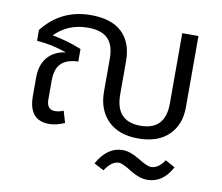

<svg xmlns="http://www.w3.org/2000/svg" viewBox="-83 -674 1134 981"><g transform="rotate(10 483.5 -183.5)"><path d="M787 -563H871V-192Q871 -103 815.5 -48.5Q760 6 658 6Q556 6 500.5 -50Q445 -106 445 -200V-371Q445 -441 411.5 -474Q378 -507 309 -507Q205 -507 137 -437Q216 -423 289 -393V-328Q229 -326 200.5 -297.5Q172 -269 172 -209V-111Q172 -58 215 -58Q237 -58 259 -68L277 -7Q233 12 197 12Q91 12 91 -114V-209Q91 -276 124.5 -315.5Q158 -355 218 -363Q142 -390 63 -396V-452Q158 -573 312 -573Q419 -573 474 -521Q529 -469 529 -371V-200Q529 -60 658 -60Q787 -60 787 -198ZM747 138Q786 138 817 91L867 119Q821 206 740 206Q699 206 650.5 175.5Q602 145 584 145Q546 145 512 197L461 170Q512 78 592 78Q631 78 679.5 108Q728 138 747 138Z"/></g></svg>

Font: FiraGO Book
Style: Regular
Weight: 350
Designer: bBox Type
Foundry: bBox Type GmbH
Version: Version 1.001;PS 001.001;hotconv 1.0.88;makeotf.lib2.5.64775